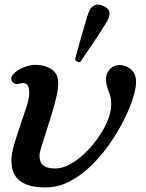

<svg xmlns="http://www.w3.org/2000/svg" viewBox="-20 -809 640 841"><path d="M178 12Q30 12 30 -104Q30 -135 42 -176Q54 -217 69 -260Q84 -303 96 -340.5Q108 -378 108 -402Q108 -431 97 -440Q86 -449 67 -443Q46 -436 34.5 -450.5Q23 -465 36 -481Q51 -501 81.5 -513Q112 -525 133 -525Q175 -525 205 -506Q235 -487 235 -444Q235 -419 226.5 -383Q218 -347 206 -307.5Q194 -268 182 -231Q170 -194 161.5 -166.5Q153 -139 153 -128Q153 -98 169.5 -84.5Q186 -71 222 -71Q254 -71 288 -90Q322 -109 353.5 -139.5Q385 -170 411 -207.5Q437 -245 452 -282Q467 -319 467 -350Q467 -377 462 -392.5Q457 -408 452 -420Q447 -432 445 -450Q441 -482 458.5 -503Q476 -524 505 -524Q532 -524 554 -505Q576 -486 576 -449Q576 -422 562 -378Q548 -334 522 -282Q496 -230 460 -178.5Q424 -127 379.5 -83.5Q335 -40 284.5 -14Q234 12 178 12ZM332.2 -538Q325.6 -535.4 318.2 -539.2Q310.8 -543 308.7 -548.7Q309.8 -552.8 315.3 -573.3Q320.8 -593.8 328.9 -622.7Q337 -651.6 345.6 -680.8Q354.1 -710 361 -733.1Q367.9 -756.1 372 -763.1Q379.1 -778.7 395 -786.2Q410.9 -793.6 432.2 -782.8Q456.6 -772.6 458.9 -756.6Q461.2 -740.6 454 -725Q450.5 -717.1 437.8 -697.1Q425.1 -677.1 408.3 -651.2Q391.5 -625.3 374.6 -600.6Q357.7 -575.8 345.7 -558.5Q333.8 -541.2 332.2 -538Z"/></svg>

Font: Zen Old Mincho Black
Style: Regular
Weight: 900
Designer: Yoshimichi Ohira
Foundry: Positype
Version: Version 1.001